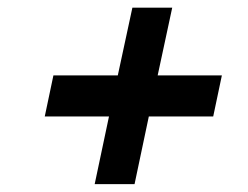

<svg xmlns="http://www.w3.org/2000/svg" viewBox="-20 -604 640 495"><path d="M224.1 -129.3 261 -303.8H95.4L117.7 -409.6H283.7L321.3 -584.2H424L386.5 -409.6H552L529.7 -303.8H363.7L326.9 -129.3Z"/></svg>

Font: Red Hat Display VF
Style: Italic
Weight: 300
Italic angle: -12°
Designer: Pentagram, MCKL
Foundry: Pentagram, MCKL
Version: Version 1.023